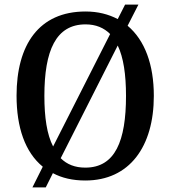

<svg xmlns="http://www.w3.org/2000/svg" viewBox="-20 -775 741 835"><path d="M166 -50 121 40H179L210 -22C249 -1 296 10 351 10C543 10 649 -137 649 -358C649 -494 610 -600 535 -663L582 -755H524L492 -692C452 -713 406 -725 352 -725C149 -725 52 -580 52 -359C52 -221 89 -113 166 -50ZM459 -627 211 -138C184 -190 173 -265 173 -358C173 -555 223 -669 352 -669C397 -669 432 -654 459 -627ZM351 -46C306 -46 271 -60 244 -87L492 -577C517 -525 528 -451 528 -358C528 -162 481 -46 351 -46Z"/></svg>

Font: Noto Serif Armenian SemiCondensed Medium
Style: Regular
Weight: 500
Width: 4
Designer: Monotype Design Team
Foundry: Monotype Imaging Inc.
Version: Version 2.008